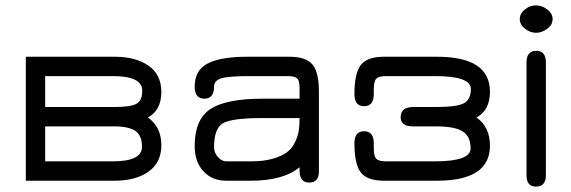

<svg xmlns="http://www.w3.org/2000/svg" viewBox="-20 -672 2123 714"><path d="M76 0V-461H407Q484 -461 532 -428Q580 -395 580 -330Q580 -262 530 -235Q580 -200 580 -132Q580 -67 532 -33.5Q484 0 407 0ZM400 -389H148V-274H404Q466 -274 487.5 -286Q509 -298 509 -335Q509 -389 400 -389ZM404 -202H148V-72H400Q508 -72 508 -126Q508 -168 483.5 -185Q459 -202 404 -202Z M957 -305H1094V-347Q1094 -372 1085 -380.5Q1076 -389 1049 -389H908Q832 -389 803 -381Q776 -372 776 -350Q776 -305 740 -305Q704 -305 704 -350Q704 -411 752.5 -436Q801 -461 901 -461H1056Q1119 -461 1142.5 -431.5Q1166 -402 1166 -331V-35Q1166 7 1130 7Q1094 7 1094 -38V-50Q1033 0 914 0H821Q769 0 736.5 -35Q704 -70 704 -129Q704 -228 762.5 -266.5Q821 -305 957 -305ZM1094 -233H957Q843 -233 809.5 -214Q776 -195 776 -124Q776 -104 790.5 -88Q805 -72 821 -72H914Q960 -72 993.5 -81.5Q1027 -91 1046 -105Q1065 -119 1076 -141Q1087 -163 1090.5 -183Q1094 -203 1094 -229Z M1602 -202H1516Q1470 -202 1470 -236Q1470 -274 1516 -274H1602Q1677 -274 1704 -287.5Q1731 -301 1731 -341Q1731 -389 1598 -389H1415Q1388 -389 1379 -379Q1370 -369 1370 -340V-322Q1370 -277 1334 -277Q1298 -277 1298 -322Q1298 -399 1321.5 -430Q1345 -461 1408 -461H1605Q1802 -461 1802 -331Q1802 -262 1752 -235Q1802 -200 1802 -130Q1802 0 1605 0H1408Q1345 0 1321.5 -31Q1298 -62 1298 -139Q1298 -184 1334 -184Q1370 -184 1370 -139V-121Q1370 -92 1379 -82Q1388 -72 1415 -72H1598Q1730 -72 1730 -120Q1730 -165 1700.5 -183.5Q1671 -202 1602 -202Z M2015 -565Q1994 -550 1974 -550Q1952 -550 1932.5 -565Q1913 -580 1913 -601Q1913 -622 1932 -637Q1951 -652 1973 -652Q1995 -652 2015 -637Q2035 -622 2035 -601Q2035 -579 2015 -565ZM1938 -20V-440Q1938 -483 1974 -483Q2010 -483 2010 -440V-20Q2010 22 1973 22Q1938 22 1938 -20Z"/></svg>

Font: Jura SemiBold
Style: Regular
Weight: 600
Designer: Daniel Johnson, Alexei Vanyashin
Foundry: Daniel Johnson
Version: Version 5.103